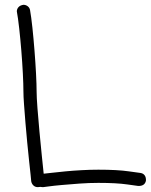

<svg xmlns="http://www.w3.org/2000/svg" viewBox="-20 -767 625 796"><path d="M563.5 -49.8Q574.2 -47.9 580.1 -39.6Q585.9 -31.2 585 -17.6Q580.1 4.9 552.7 3.9Q551.8 3.9 507.3 -2.4Q462.9 -8.8 387.7 -8.8Q349.6 -8.8 309.6 -5.9Q269.5 -2.9 236.3 0Q203.1 2.9 181.6 5.9Q160.2 8.8 159.2 8.8Q158.2 8.8 156.2 8.8Q154.3 8.8 146.5 7.8Q144.5 7.8 142.6 8.3Q140.6 8.8 136.7 8.8Q126 8.8 118.7 2Q111.3 -4.9 109.4 -15.6Q109.4 -18.6 106.9 -42Q104.5 -65.4 100.6 -100.1Q96.7 -134.8 92.8 -176.8Q88.9 -218.8 85.4 -259.3Q82 -299.8 79.6 -334Q77.1 -368.2 77.1 -387.7Q77.1 -417 74.7 -462.9Q72.3 -508.8 68.4 -557.1Q64.5 -605.5 59.6 -649.4Q54.7 -693.4 49.8 -719.7Q49.8 -729.5 56.6 -737.3Q63.5 -745.1 77.1 -747.1Q86.9 -747.1 94.7 -741.2Q102.5 -735.4 104.5 -725.6Q109.4 -698.2 114.3 -652.8Q119.1 -607.4 123 -557.6Q127 -507.8 129.4 -461.4Q131.8 -415 131.8 -387.7Q131.8 -364.3 135.3 -318.4Q138.7 -272.5 143.6 -221.2Q148.4 -169.9 153.3 -122.1Q158.2 -74.2 161.1 -46.9Q172.9 -47.9 196.8 -50.8Q220.7 -53.7 252 -56.6Q283.2 -59.6 318.4 -61.5Q353.5 -63.5 387.7 -63.5Q466.8 -63.5 514.2 -56.6Q561.5 -49.8 563.5 -49.8Z"/></svg>

Font: Coming Soon
Style: Regular
Weight: 400
Designer: Dathan Boardman
Foundry: Open Window
Version: Version 1.000